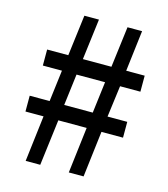

<svg xmlns="http://www.w3.org/2000/svg" viewBox="-109 -817 789 903"><g transform="rotate(15 285.0 -365.5)"><path d="M100 0H171L199 -224H337L310 0H382L409 -224H514V-301H418L438 -454H537V-532H447L471 -731H400L375 -532H236L261 -731H190L165 -532H62V-454H155L136 -301H39V-224H127ZM207 -301 226 -454H365L346 -301Z"/></g></svg>

Font: Noto Sans TC Medium
Style: Regular
Weight: 500
Designer: Ryoko NISHIZUKA 西塚涼子 (kana, bopomofo & ideographs); Paul D. Hunt (Latin, Greek & Cyrillic); Sandoll Communications 산돌커뮤니
Foundry: Adobe
Version: Version 2.004;hotconv 1.0.118;makeotfexe 2.5.65603